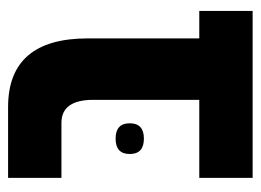

<svg xmlns="http://www.w3.org/2000/svg" viewBox="-105 -540 645 475"><g transform="rotate(-90 217.5 -302.5)"><path d="M428 -132H360V-408Q360 -605 190 -605H15V-473H151Q208 -473 208 -394V-132H15V0H428ZM74 -304Q74 -269 112 -269Q150 -269 150 -304Q150 -339 112 -339Q74 -339 74 -304Z"/></g></svg>

Font: Noto Sans Hebrew ExtraCondensed Extra
Style: Regular
Weight: 800
Width: 3
Designer: Monotype Design Team
Foundry: Monotype Imaging Inc.
Version: Version 1.902